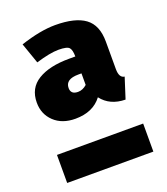

<svg xmlns="http://www.w3.org/2000/svg" viewBox="-129 -785 759 875"><g transform="rotate(-20 250.0 -347.5)"><path d="M182 -262Q118 -262 79.5 -298.5Q41 -335 41 -391Q41 -461 96.5 -495Q152 -529 248 -529H278Q278 -560 268 -572Q258 -584 216 -584Q175 -584 106 -563L71 -663Q168 -695 240 -695Q337 -695 384.5 -660Q432 -625 432 -545V-412Q432 -369 458 -366L426 -266Q351 -267 311 -319Q268 -262 182 -262ZM235 -373Q258 -373 278 -391V-447H263Q200 -447 200 -404Q200 -373 235 -373ZM464 0H46V-136H464Z"/></g></svg>

Font: Trujillo ExtraBold
Style: Regular
Weight: 800
Designer: Fira Sans original fonts by bBox Type GmbH, Carrois Corporate GbR, & Edenspiekermann AG / Changes by Cristiano Sobral
Foundry: Fira Sans original fonts by bBox Type GmbH, Carrois Corporate GbR, & Edenspiekermann AG / Changes by Cristiano Sobral
Version: Version 4.301;July 28, 2020;FontCreator 13.0.0.2655 64-bit